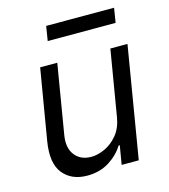

<svg xmlns="http://www.w3.org/2000/svg" viewBox="-110 -814 800 908"><g transform="rotate(-15 290.5 -360.0)"><path d="M411.9 -223 465.9 -545.5H549.7L458.8 0H375L390.6 -92.3H384.9Q359.4 -50.8 313.6 -21.8Q267.8 7.1 206 7.1Q129.3 7.1 88.1 -43.7Q46.9 -94.5 63.9 -198.9L122.2 -545.5H206L149.1 -204.5Q139.6 -144.9 167.3 -109.4Q195 -73.9 247.2 -73.9Q278.4 -73.9 313.4 -89.8Q348.4 -105.8 375.9 -138.8Q403.4 -171.9 411.9 -223ZM532.7 -727.3 521.3 -656.2H188.9L200.3 -727.3Z"/></g></svg>

Font: Inter UI
Style: Italic
Weight: 400
Italic angle: -9.39999°
Designer: Rasmus Andersson
Foundry: rsms
Version: 3.2;8d6f07862